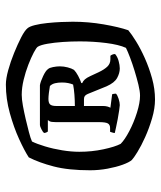

<svg xmlns="http://www.w3.org/2000/svg" viewBox="33 -802 548 654"><g transform="rotate(-90 307.0 -475.0)"><path d="M295 -221Q265 -221 231 -231Q197 -241 167 -254.5Q137 -268 116 -281Q95 -294 89 -300Q81 -309 73 -331Q65 -353 59.5 -382.5Q54 -412 54 -442Q54 -516 67 -566Q80 -616 98 -651Q121 -666 160.5 -684Q200 -702 248.5 -715.5Q297 -729 346 -729Q366 -729 395 -721Q424 -713 453.5 -701Q483 -689 506.5 -677Q530 -665 538 -655Q544 -648 548.5 -630Q553 -612 555.5 -588Q558 -564 559 -541Q560 -518 560 -501Q560 -448 551 -396Q542 -344 531 -312Q518 -301 493 -285.5Q468 -270 435.5 -255.5Q403 -241 367 -231Q331 -221 295 -221ZM308 -272Q323 -272 345.5 -277.5Q368 -283 392.5 -290.5Q417 -298 438 -306Q459 -314 471 -320Q482 -344 487.5 -387.5Q493 -431 493 -477Q493 -507 491 -535.5Q489 -564 485 -587Q481 -610 475 -620Q472 -625 455 -634Q438 -643 413.5 -652.5Q389 -662 362 -668.5Q335 -675 311 -675Q296 -675 274 -671Q252 -667 228.5 -661.5Q205 -656 184 -650.5Q163 -645 152 -640Q144 -624 135.5 -596Q127 -568 122 -537Q117 -506 117 -479Q117 -436 125.5 -396.5Q134 -357 144 -338Q158 -324 187.5 -308.5Q217 -293 250.5 -282.5Q284 -272 308 -272ZM276 -341Q272 -341 258.5 -343Q245 -345 228.5 -348Q212 -351 199 -354Q186 -357 181 -358Q181 -362 182.5 -366Q184 -370 185 -374H198Q209 -374 213.5 -381.5Q218 -389 218 -412V-559Q218 -575 221 -580Q224 -585 225 -586H186Q183 -590 182 -593.5Q181 -597 181 -599Q184 -603 194 -608Q204 -613 208 -613H344Q356 -611 375 -602Q394 -593 399 -585Q403 -581 405.5 -568.5Q408 -556 408 -545Q408 -532 404.5 -518.5Q401 -505 396 -497Q389 -490 376 -483Q363 -476 351 -472V-469Q358 -466 363.5 -460Q369 -454 375 -441L388 -413Q397 -394 407 -383.5Q417 -373 432 -373H444Q446 -371 448 -366.5Q450 -362 450 -357Q441 -349 426.5 -345Q412 -341 401 -341Q385 -341 368.5 -350Q352 -359 340 -386L314 -450Q311 -457 307 -460Q303 -463 296 -463H273V-399Q273 -389 271 -382.5Q269 -376 267 -373L313 -367Q314 -365 314.5 -361Q315 -357 315 -354Q310 -349 297.5 -345Q285 -341 276 -341ZM273 -494Q292 -494 311.5 -495.5Q331 -497 346 -500Q349 -507 351 -516.5Q353 -526 353 -538Q353 -551 350.5 -561.5Q348 -572 341 -579Q330 -581 317.5 -582.5Q305 -584 297 -584Q283 -584 278 -578Q273 -572 273 -558Z"/></g></svg>

Font: Texturina Medium 12pt SemiBold
Style: Regular
Weight: 600
Version: Version 1.002